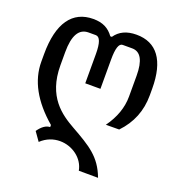

<svg xmlns="http://www.w3.org/2000/svg" viewBox="-130 -613 861 928"><g transform="rotate(20 301.0 -149.0)"><path d="M476.6 208C440.4 111.8 382.3 78.1 281.2 21C211.4 -18.6 119.6 -78.6 119.6 -241.2V-308.6C119.6 -394 144 -436.5 193.4 -436.5H230.5C251.5 -436.5 262.2 -408.2 262.2 -351.1V-200.2H340.3V-351.1C340.3 -408.2 349.6 -436.5 368.7 -436.5H417.5C460.9 -436.5 482.9 -397.5 482.9 -319.3V-212.4C482.9 -155.8 463.4 -100.1 424.3 -45.9L492.7 -46.4C547.9 -104 575.2 -172.4 575.2 -252V-286.1C575.2 -432.1 519.5 -505.9 415.5 -505.9C365.2 -505.9 329.1 -488.8 306.2 -455.1H298.3C273.9 -488.8 242.7 -505.9 193.4 -505.9C86.4 -505.9 26.9 -425.3 26.9 -264.6V-225.6C26.9 -129.4 76.2 -39.1 175.3 45.9V56.6C154.3 57.1 134.3 71.3 115.7 98.1L147.5 143.1C176.3 115.7 210.9 104 244.1 104C307.6 104 366.7 147 377.4 207.5Z"/></g></svg>

Font: Hack
Style: Regular
Weight: 400
Monospace: yes
Designer: Christopher Simpkins
Foundry: Christopher Simpkins
Version: Version 2.010